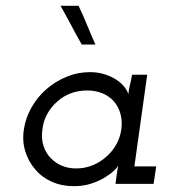

<svg xmlns="http://www.w3.org/2000/svg" viewBox="-20 -632 583 660"><path d="M62 -187Q68 -227 88.5 -263Q109 -299 139.5 -325.5Q170 -352 208.5 -368Q247 -384 289 -384Q317 -384 340 -376.5Q363 -369 380 -358Q398 -346 408.5 -332Q419 -318 421 -308Q423 -325 427 -341.5Q431 -358 434 -375H486L442 -60H517L508 0H377L381 -30Q382 -39 383.5 -46.5Q385 -54 386 -62Q382 -55 371.5 -45Q361 -35 345 -25Q324 -11 295.5 -1.5Q267 8 234 8Q192 8 157.5 -7.5Q123 -23 101 -50Q78 -76 67 -111.5Q56 -147 62 -187ZM126 -188Q121 -157 129.5 -130.5Q138 -104 157 -86Q172 -71 193.5 -62Q215 -53 242 -53Q271 -53 297.5 -63.5Q324 -74 345 -93Q366 -111 379.5 -135Q393 -159 397 -187Q401 -216 394 -241Q387 -266 371 -284Q355 -302 331.5 -311.5Q308 -321 280 -321Q250 -321 224 -311.5Q198 -302 177 -283Q156 -265 142.5 -240.5Q129 -216 126 -188ZM250 -612Q266 -579 279.5 -545.5Q293 -512 308 -479H261Q242 -512 224.5 -545.5Q207 -579 188 -612Z"/></svg>

Font: Josefin Slab SemiBold
Style: Italic
Weight: 600
Italic angle: -12°
Designer: Santiago Orozco
Foundry: Typemade
Version: Version 2.000